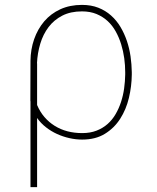

<svg xmlns="http://www.w3.org/2000/svg" viewBox="-20 -558 640 781"><path d="M516.1 -254.4Q515.6 -207 504.4 -159.9Q493.2 -112.8 469 -75Q444.8 -37.1 406.7 -13.7Q368.7 9.8 314 9.8Q288.6 9.8 262.5 3.9Q236.3 -2 212.2 -12.9Q188 -23.9 167 -40.3Q146 -56.6 130.9 -78.1V203.1H104V-145Q103.5 -146 103.5 -148.9L104 -302.7V-310.5Q104.5 -357.4 118.9 -398.7Q133.3 -439.9 159.9 -471.2Q186.5 -502.4 225.3 -520.3Q264.2 -538.1 313.5 -538.1Q350.6 -538.1 379.9 -526.6Q409.2 -515.1 431.6 -495.1Q454.1 -475.1 470 -448.5Q485.8 -421.9 496.1 -391.6Q506.3 -361.3 511 -328.9Q515.6 -296.4 516.1 -264.6ZM489.3 -264.6Q489.3 -292 485.4 -321Q481.4 -350.1 472.9 -377.7Q464.4 -405.3 450.9 -429.7Q437.5 -454.1 418 -472.2Q398.4 -490.2 372.6 -501Q346.7 -511.7 313.5 -511.7Q267.1 -511.7 233.4 -494.4Q199.7 -477.1 177.5 -447.8Q155.3 -418.5 143.8 -380.1Q132.3 -341.8 130.4 -300.3H130.9V-130.9Q142.6 -103 160.9 -81.8Q179.2 -60.5 202.9 -45.9Q226.6 -31.2 254.6 -23.9Q282.7 -16.6 314.5 -16.6Q347.2 -16.6 372.8 -26.6Q398.4 -36.6 417.7 -53.7Q437 -70.8 450.4 -94Q463.9 -117.2 472.4 -143.6Q481 -169.9 484.9 -198.2Q488.8 -226.6 489.3 -254.4Z"/></svg>

Font: Roboto Mono Thin
Style: Regular
Weight: 250
Designer: Google
Version: Version 2.000985; 2015; ttfautohint (v1.3)